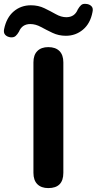

<svg xmlns="http://www.w3.org/2000/svg" viewBox="-100 -954 495 982"><path d="M147 8Q111 8 91 -12Q71 -32 71 -70V-635Q71 -673 91 -693Q111 -713 147 -713Q184 -713 204 -693Q224 -673 224 -635V-70Q224 8 147 8ZM-45 -763Q-63 -765 -73 -775.5Q-83 -786 -79 -805Q-67 -864 -30 -895.5Q7 -927 58 -927Q96 -927 127 -912Q158 -897 185.5 -881.5Q213 -866 239 -866Q282 -866 298 -906Q306 -920 315 -928Q324 -936 340 -934Q357 -933 367.5 -922.5Q378 -912 373 -892Q362 -834 324.5 -802.5Q287 -771 237 -771Q200 -771 168.5 -786Q137 -801 109.5 -816Q82 -831 55 -831Q13 -831 -3 -792Q-11 -778 -20 -770Q-29 -762 -45 -763Z"/></svg>

Font: Chiron GoRound TC
Style: Bold
Weight: 700
Designer: Ryoko NISHIZUKA 西塚涼子 (kana, bopomofo & ideographs); Paul D. Hunt (Latin, Greek & Cyrillic); Sandoll Communications 산돌커뮤니
Foundry: Adobe
Version: Version 1.000;hotconv 1.1.1;makeotfexe 2.6.0